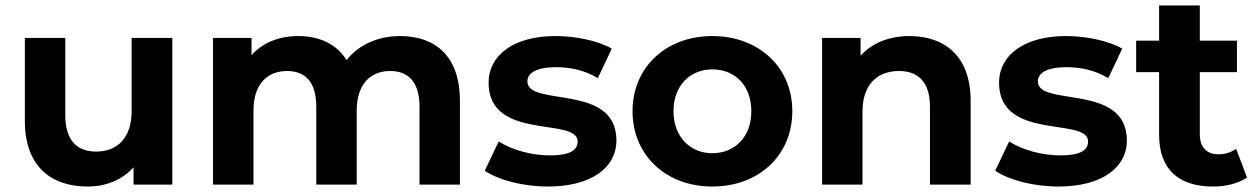

<svg xmlns="http://www.w3.org/2000/svg" viewBox="-20 -676 4604 703"><path d="M301 7C367 7 428 -17 469 -64V0H611V-537H462V-270C462 -169 408 -121 332 -121C261 -121 219 -163 219 -255V-537H71V-233C71 -68 166 7 301 7Z M1445 -544C1363 -544 1292 -511 1249 -456C1212 -516 1147 -544 1072 -544C1002 -544 942 -520 901 -474V-537H760V0H908V-270C908 -369 959 -416 1031 -416C1099 -416 1138 -374 1138 -286V0H1286V-270C1286 -369 1337 -416 1409 -416C1476 -416 1516 -374 1516 -286V0H1664V-307C1664 -471 1573 -544 1445 -544Z M1986 7C2145 7 2237 -62 2237 -162C2237 -373 1911 -283 1911 -378C1911 -408 1943 -430 2015 -430C2064 -430 2117 -421 2169 -390L2220 -498C2169 -527 2088 -544 2014 -544C1861 -544 1769 -474 1769 -373C1769 -158 2095 -249 2095 -158C2095 -126 2067 -107 1993 -107C1927 -107 1854 -127 1806 -158L1755 -51C1804 -17 1896 7 1986 7Z M2588 7C2758 7 2881 -107 2881 -269C2881 -430 2758 -544 2588 -544C2419 -544 2296 -430 2296 -269C2296 -107 2419 7 2588 7ZM2588 -115C2508 -115 2446 -174 2446 -269C2446 -364 2508 -422 2588 -422C2670 -422 2731 -364 2731 -269C2731 -174 2670 -115 2588 -115Z M3310 -544C3237 -544 3173 -519 3131 -472V-537H2990V0H3138V-267C3138 -368 3193 -416 3272 -416C3343 -416 3385 -374 3385 -286V0H3534V-307C3534 -471 3438 -544 3310 -544Z M3855 7C4014 7 4106 -62 4106 -162C4106 -373 3780 -283 3780 -378C3780 -408 3812 -430 3884 -430C3933 -430 3986 -421 4038 -390L4089 -498C4038 -527 3957 -544 3883 -544C3730 -544 3638 -474 3638 -373C3638 -158 3964 -249 3964 -158C3964 -126 3936 -107 3862 -107C3796 -107 3723 -127 3675 -158L3624 -51C3673 -17 3765 7 3855 7Z M4509 -527H4373V-656H4224V-527H4140V-412H4224V-182C4224 -56 4296 7 4421 7C4468 7 4514 -4 4546 -26L4506 -131C4488 -118 4465 -111 4441 -111C4398 -111 4373 -137 4373 -185V-412H4509Z"/></svg>

Font: Montserrat-Alt1
Style: Bold
Weight: 700
Designer: Differentunic
Foundry: Differentunic
Version: Version 7.222